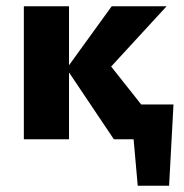

<svg xmlns="http://www.w3.org/2000/svg" viewBox="-20 -444 585 612"><path d="M419 148 396 -111H533L519 148ZM390 -111H474V0H390ZM343 0 192 -225 336 -424H511L293 -187V-284L518 0ZM56 0V-424H200V0Z"/></svg>

Font: Ysabeau Infant ExtraBold
Style: Regular
Weight: 800
Designer: Christian Thalmann (Catharsis Fonts)
Version: Version 2.001;gftools[0.9.30]; featfreeze: ss01,ss02,lnum